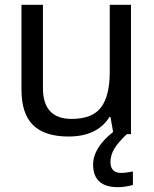

<svg xmlns="http://www.w3.org/2000/svg" viewBox="-20 -556 638 796"><path d="M483 161Q498 161 531 155V211Q497 220 469 220Q366 220 366 126Q366 57 449 -9L438 -71H434Q383 10 264 10Q166 10 117.5 -37Q69 -84 69 -185V-536H158V-191Q158 -63 277 -63Q363 -63 399 -111Q435 -159 435 -257V-536H523V0H506Q470 34 454 60.5Q438 87 438 116Q438 161 483 161Z"/></svg>

Font: Advent Sans Logo
Style: Regular
Weight: 400
Designer: Types & Symbols
Foundry: Types & Symbols
Version: Version 1.002